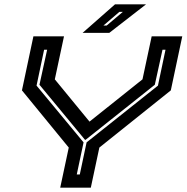

<svg xmlns="http://www.w3.org/2000/svg" viewBox="-20 -868 863 888"><path d="M258.5 0 298 -185.5 81.5 -450 134.5 -700H276L233.5 -501L394 -305.5L639 -501L681.5 -700H823L770 -450L439.5 -185.5L400 0ZM335 -61H349L380.5 -209.5L710.5 -472L745.5 -638H731.5L696 -476L376 -221.5H373L162.5 -476L198 -638H184L149 -472L366.5 -209.5ZM362 -716 512 -848H655.5L485.5 -716ZM458.5 -750H473.5L548 -813H532Z"/></svg>

Font: Tourney Expanded Regular
Style: Bold Italic
Weight: 700
Width: 7
Italic angle: -12°
Designer: Tyler Finck
Foundry: Etcetera Type Co
Version: Version 1.010; ttfautohint (v1.8.3)